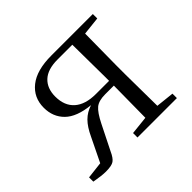

<svg xmlns="http://www.w3.org/2000/svg" viewBox="-129 -666 827 827"><g transform="rotate(-45 285.0 -252.0)"><path d="M369 -36 371 -230H318Q279 -230 259.5 -214Q240 -198 217 -152L161 -40Q148 -11 134 -1.5Q120 8 85 8Q60 8 16 0V-26L93 -35L146 -144Q165 -185 187.5 -207.5Q210 -230 242 -240Q163 -248 126.5 -284Q90 -320 90 -376Q90 -438 136.5 -475Q183 -512 272 -512H525V-485L442 -476L440 -285V-227L442 -36L525 -27V0H285V-27ZM369 -481H279Q219 -481 189 -453Q159 -425 159 -375Q159 -319 193 -289Q227 -259 291 -259H371V-285Z"/></g></svg>

Font: GL-CurulMinamoto Light
Style: Regular
Weight: 300
Designer: Eunice (kana); Ryoko NISHIZUKA 西塚涼子 (ideographs); Frank Grießhammer (Latin, Greek & Cyrillic); Wenlong ZHANG
Foundry: Gutenberg Labo; Adobe
Version: Version 1.002